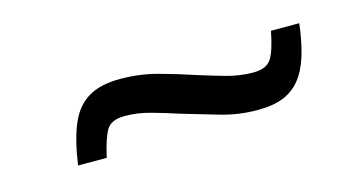

<svg xmlns="http://www.w3.org/2000/svg" viewBox="-32 -452 563 298"><g transform="rotate(-15 249.5 -303.0)"><path d="M66.7 -240.3Q72.3 -279.7 82.7 -304.5Q93 -329.3 112.5 -341.2Q131.9 -353.2 164.4 -353.2Q195 -353.2 223.5 -345.6Q252.1 -337.9 280.1 -328.5Q302 -321.6 323.8 -315.4Q345.6 -309.3 366.9 -309.3Q388.3 -309.3 396.2 -321.7Q404.1 -334 410 -364.8H455.5Q452 -335.5 445.4 -314Q438.8 -292.5 427.7 -278.6Q416.6 -264.6 399.9 -257.9Q383.2 -251.3 358.3 -251.3Q327.7 -251.3 298.9 -259.8Q270.1 -268.2 241.7 -276.6Q220.7 -283.5 198.9 -289.6Q177.1 -295.8 156.3 -295.8Q134.9 -295.8 127.2 -283.4Q119.6 -271 112.7 -240.3Z"/></g></svg>

Font: Saira Thin
Style: Italic
Weight: 100
Italic angle: -12°
Designer: Hector Gatti with collaboration of the Omnibus-Type team
Foundry: Omnibus-Type
Version: Version 1.101